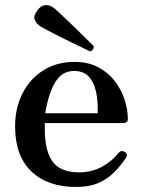

<svg xmlns="http://www.w3.org/2000/svg" viewBox="-20 -731 568 763"><path d="M283 12Q169 12 104.5 -50Q40 -112 40 -228Q40 -301 69 -359Q98 -417 151.5 -451Q205 -485 276 -485Q330 -485 370 -464Q410 -443 436 -409Q462 -375 475 -335.5Q488 -296 488 -258Q488 -242 468 -242H158Q156 -166 171.5 -123Q187 -80 218 -63Q249 -46 293 -46Q344 -46 384.5 -68Q425 -90 451 -123Q462 -136 476 -127Q490 -118 480 -103Q460 -73 434.5 -47Q409 -21 372.5 -4.5Q336 12 283 12ZM160 -281H368Q370 -329 361.5 -367Q353 -405 332.5 -427Q312 -449 274 -449Q226 -449 199 -403.5Q172 -358 160 -281ZM337 -527Q334 -529 315 -538Q296 -547 269 -560Q242 -573 214.5 -587Q187 -601 166 -612Q145 -623 138 -628Q124 -638 118 -653Q112 -668 128 -689Q142 -709 159 -710.5Q176 -712 190 -702Q197 -698 214.5 -681.5Q232 -665 254 -644Q276 -623 297.5 -602Q319 -581 334 -566Q349 -551 352 -548Q354 -542 349.5 -535Q345 -528 337 -527Z"/></svg>

Font: Zen Antique
Style: Regular
Weight: 400
Designer: Yoshimichi Ohira
Foundry: Positype
Version: Version 1.001